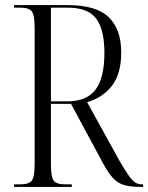

<svg xmlns="http://www.w3.org/2000/svg" viewBox="-20 -734 582 754"><path d="M35 0V-10H58Q94 -10 105 -25Q116 -40 116 -90V-624Q116 -674 105 -689Q94 -704 58 -704H35V-714H245Q358 -714 407 -666.5Q456 -619 456 -528Q456 -444 419.5 -397Q383 -350 322 -333L449 -103Q472 -63 486.5 -43Q501 -23 512.5 -16.5Q524 -10 537 -10H542V0H531Q492 0 467 -7.5Q442 -15 423.5 -35Q405 -55 385 -92L259 -326H180V-90Q180 -40 190.5 -25Q201 -10 237 -10H262V0ZM244 -336Q321 -336 355.5 -382.5Q390 -429 390 -526Q390 -617 358 -660.5Q326 -704 245 -704H180V-336Z"/></svg>

Font: Noto Serif Display Condensed Light
Style: Regular
Weight: 300
Width: 3
Designer: Monotype Design Team
Foundry: Monotype Imaging Inc.
Version: Version 2.009